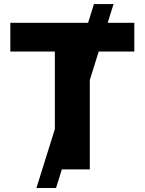

<svg xmlns="http://www.w3.org/2000/svg" viewBox="-20 -840 717 952"><path d="M257.8 92.3H160.6L445.8 -819.8H543ZM252 -584.5H31.2V-727.1H646V-584.5H425.3V0H252Z"/></svg>

Font: My Font
Style: Regular
Weight: 500
Designer: Rasmus Andersson
Foundry: rsms
Version: Version 0.001